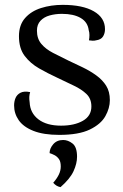

<svg xmlns="http://www.w3.org/2000/svg" viewBox="-20 -542 508 790"><path d="M224 13Q159 13 117.5 -3.5Q76 -20 57 -47.5Q38 -75 38 -108Q38 -125 44 -139Q50 -153 64.5 -160.5Q79 -168 104 -163Q101 -153 100.5 -143.5Q100 -134 102 -121Q104 -77 138 -51Q172 -25 231 -25Q286 -25 321 -45Q356 -65 356 -104Q356 -136 335.5 -155.5Q315 -175 283 -190Q251 -205 216 -222Q177 -240 141 -260.5Q105 -281 81.5 -312Q58 -343 58 -393Q58 -439 83 -467.5Q108 -496 149 -509Q190 -522 238 -522Q320 -522 366 -495.5Q412 -469 412 -422Q412 -405 404 -392Q396 -379 375 -376Q368 -374 361 -374.5Q354 -375 346 -376Q348 -386 348 -397.5Q348 -409 345 -418Q341 -451 312 -468Q283 -485 235 -485Q208 -485 184.5 -478.5Q161 -472 146.5 -456.5Q132 -441 132 -416Q132 -383 150 -361.5Q168 -340 198 -324.5Q228 -309 261 -293Q291 -279 321 -264.5Q351 -250 376.5 -231.5Q402 -213 417 -189Q432 -165 432 -130Q432 -97 413.5 -64Q395 -31 349.5 -9Q304 13 224 13ZM229 228Q219 226 212 221.5Q205 217 199 210Q214 193 222 176.5Q230 160 230 143Q230 123 222.5 112.5Q215 102 204.5 96.5Q194 91 184 88Q184 69 199 51.5Q214 34 240 34Q260 34 278.5 48.5Q297 63 297 103Q297 131 282.5 162.5Q268 194 229 228Z"/></svg>

Font: Arima
Style: Regular
Weight: 400
Designer: Joana Correia and Natanael Gama
Foundry: NDISCOVER
Version: Version 1.101;gftools[0.9.23]